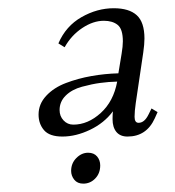

<svg xmlns="http://www.w3.org/2000/svg" viewBox="-20 -559 424 464"><path d="M73.2 -282.2Q73.2 -307.6 91.6 -327.4Q109.9 -347.2 139.4 -358.4Q168.9 -369.6 200.9 -375.2Q232.9 -380.9 266.1 -381.8L273.9 -429.2Q276.9 -447.3 276.9 -459Q276.9 -488.8 264.4 -498.8Q252 -508.8 231 -508.8Q205.1 -508.8 178.7 -491.2Q152.3 -473.6 136.2 -444.8L121.1 -454.1Q139.2 -496.1 177 -517.6Q214.8 -539.1 254.9 -539.1Q292 -539.1 310.5 -522.2Q329.1 -505.4 329.1 -465.8Q329.1 -452.1 326.2 -432.1L308.1 -310.1Q305.2 -290 305.2 -276.9Q305.2 -262.2 314.9 -262.2Q329.1 -262.2 338.9 -282.2L346.2 -296.9L360.8 -288.1L354 -272.9Q334 -229 288.1 -229Q270.5 -229 261.2 -240.2Q252 -251.5 252 -271Q252 -282.2 252.9 -290Q231.9 -261.7 197.8 -245.4Q163.6 -229 130.9 -229Q99.6 -229 86.4 -244.4Q73.2 -259.8 73.2 -282.2ZM124 -293Q124 -278.3 133.5 -268.1Q143.1 -257.8 157.2 -257.8Q192.4 -257.8 223.4 -285.9Q254.4 -314 263.2 -361.8Q242.2 -361.3 222.4 -358.6Q202.6 -356 178.2 -349.4Q153.8 -342.8 138.9 -328.1Q124 -313.5 124 -293ZM151.9 -146Q151.9 -164.6 164.6 -177.2Q177.2 -189.9 192.9 -189.9Q207 -189.9 214.6 -180.9Q222.2 -171.9 222.2 -159.2Q222.2 -140.1 210.2 -127.7Q198.2 -115.2 181.2 -115.2Q167 -115.2 159.4 -124.8Q151.9 -134.3 151.9 -146Z"/></svg>

Font: Dihjauti S
Style: Italic
Weight: 400
Italic angle: -9°
Designer: T. Christopher White
Version: Version 3.0.0